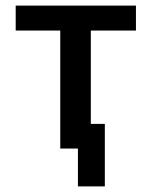

<svg xmlns="http://www.w3.org/2000/svg" viewBox="-20 -546 540 685"><path d="M354 -104V119H258V-16H195V-437H36V-526H465V-437H304V-104Z"/></svg>

Font: D2Coding ligature
Style: Bold
Weight: 700
Monospace: yes
Designer: Yong-Rak Park; Jeong-Hwan Yoon; Sang-Min Lee;
Foundry: NHN Corporation
Version: Version 1.3.2; Build 20180524